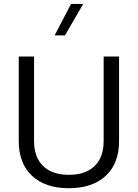

<svg xmlns="http://www.w3.org/2000/svg" viewBox="-20 -969 713 994"><path d="M516.6 -676.2V-237.4Q516.6 -182.7 495.6 -143.9Q474.6 -105 434.4 -84.4Q394.2 -63.8 336.5 -63.8Q279.2 -63.8 238.8 -84.4Q198.5 -105 177.4 -143.9Q156.3 -182.7 156.3 -237.4V-676.2H77.1V-238.6Q77.1 -122.7 145.8 -58.7Q214.6 5.4 336.5 5.4Q458.3 5.4 527.3 -58.7Q596.4 -122.7 596.4 -238.6V-676.2ZM347.8 -948.7 262.8 -785.9H316.4L410.8 -948.7Z"/></svg>

Font: Estedad-FD VF
Style: Regular
Weight: 100
Designer: Amin Abedi
Version: Version 7.3